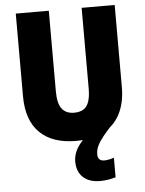

<svg xmlns="http://www.w3.org/2000/svg" viewBox="-62 -763 796 1052"><g transform="rotate(-5 336.0 -237.0)"><path d="M442.4 92.3Q442.4 113.3 452.4 121.6Q462.4 129.9 478 129.9Q489.3 129.9 505.9 126.7Q522.5 123.5 531.7 119.1V227.1Q514.6 232.4 492.4 236.3Q470.2 240.2 446.3 240.2Q386.2 240.2 352.5 209Q318.8 177.7 318.8 122.6Q318.8 98.6 327.6 74.2Q336.4 49.8 357.2 23.9Q377.9 -2 414.1 -29.8L540 -64.9Q507.3 -30.3 485.6 -3.2Q463.9 23.9 453.1 46.6Q442.4 69.3 442.4 92.3ZM608.9 -713.9V-263.2Q608.9 -177.2 577.9 -116Q546.9 -54.7 485.8 -22.5Q424.8 9.8 334 9.8Q203.6 9.8 134.3 -58.8Q64.9 -127.4 64.9 -258.8V-713.9H246.6V-270.5Q246.6 -203.6 269.3 -174.3Q292 -145 336.4 -145Q368.2 -145 388.2 -157.7Q408.2 -170.4 417.7 -198.2Q427.2 -226.1 427.2 -271.5V-713.9Z"/></g></svg>

Font: Open Sans SemiCondensed ExtraBold
Style: Regular
Weight: 800
Width: 4
Designer: Monotype Design Team
Foundry: Monotype Imaging Inc.
Version: Version 3.000